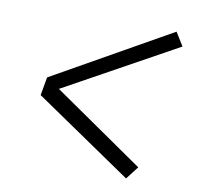

<svg xmlns="http://www.w3.org/2000/svg" viewBox="-67 -693 735 705"><g transform="rotate(10 300.0 -340.5)"><path d="M447 -59 85 -306 97 -374 536 -622 567 -572 147 -340 484 -107Z"/></g></svg>

Font: Iosevka Aile Light Oblique
Style: Regular
Weight: 300
Italic angle: -9°
Designer: Belleve Invis
Foundry: Belleve Invis
Version: Version 31.1.0; ttfautohint (v1.8.4)